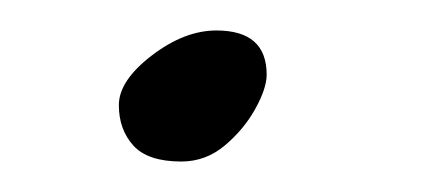

<svg xmlns="http://www.w3.org/2000/svg" viewBox="-20 -221 281 126"><path d="M58 -152Q58 -168 79.5 -184.5Q101 -201 122 -201Q155 -201 155 -172Q155 -163 147.5 -149.5Q140 -136 127.5 -125.5Q115 -115 99 -115Q77 -115 67.5 -125.5Q58 -136 58 -152Z"/></svg>

Font: Dancing Script
Style: Bold
Weight: 700
Designer: Pablo Impallari
Foundry: Pablo Impallari
Version: Version 2.000